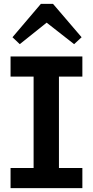

<svg xmlns="http://www.w3.org/2000/svg" viewBox="-20 -980 483 1000"><path d="M155 -62V-627H287V-62ZM35 0V-105H409V0ZM35 -581V-686H409V-581ZM83 -750 45 -786 193 -960H256L405 -786L366 -750L223 -862Z"/></svg>

Font: BioRhyme
Style: Bold
Weight: 700
Designer: Aoife Mooney
Foundry: Aoife Mooney Type
Version: Version 1.600;gftools[0.9.33]